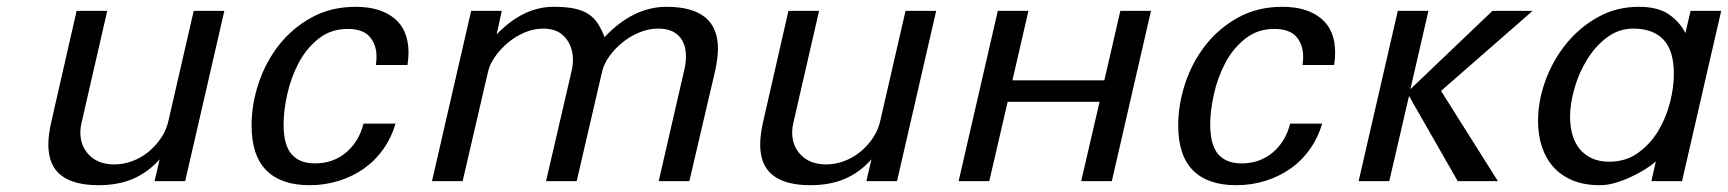

<svg xmlns="http://www.w3.org/2000/svg" viewBox="-20 -532 5076 564"><path d="M122 -108Q122 -134 130 -171L205 -500H295L219 -169Q216 -156 216 -143Q216 -102 243 -75.5Q270 -49 316 -49Q342 -49 368 -58.5Q394 -68 415.5 -85.5Q437 -103 453 -126.5Q469 -150 475 -178L549 -500H639L524 0H434L449 -64Q415 -26 371.5 -7Q328 12 269 12Q197 12 159.5 -17Q122 -46 122 -108Z M719 -164Q719 -225 739.5 -287Q760 -349 799 -399Q838 -449 895 -480.5Q952 -512 1025 -512Q1097 -512 1138.5 -478Q1180 -444 1180 -377Q1180 -361 1177 -341H1084Q1085 -347 1085.5 -353Q1086 -359 1086 -366Q1086 -401 1066 -424Q1046 -447 1001 -447Q952 -447 916 -418.5Q880 -390 857.5 -347.5Q835 -305 824 -256Q813 -207 813 -167Q813 -106 836.5 -79Q860 -52 905 -52Q958 -52 996 -83.5Q1034 -115 1048 -169H1142Q1130 -128 1106.5 -94.5Q1083 -61 1050 -37.5Q1017 -14 976 -1Q935 12 889 12Q806 12 762.5 -31.5Q719 -75 719 -164Z M1364 -500H1454L1439 -431Q1517 -512 1606 -512Q1642 -512 1666.5 -507Q1691 -502 1708 -491Q1725 -480 1736 -463Q1747 -446 1756 -423Q1840 -512 1938 -512Q2089 -512 2089 -389Q2089 -363 2081 -325L2005 0H1915L1989 -322Q1995 -346 1995 -366Q1995 -405 1974 -426.5Q1953 -448 1914 -448Q1885 -448 1857.5 -436.5Q1830 -425 1807.5 -406.5Q1785 -388 1769.5 -366Q1754 -344 1749 -323L1674 0H1584L1659 -323Q1661 -331 1662 -339.5Q1663 -348 1663 -356Q1663 -395 1640.5 -421.5Q1618 -448 1576 -448Q1548 -448 1521 -436.5Q1494 -425 1472 -406.5Q1450 -388 1434.5 -366Q1419 -344 1414 -323L1339 0H1249Z M2213 -108Q2213 -134 2221 -171L2296 -500H2386L2310 -169Q2307 -156 2307 -143Q2307 -102 2334 -75.5Q2361 -49 2407 -49Q2433 -49 2459 -58.5Q2485 -68 2506.5 -85.5Q2528 -103 2544 -126.5Q2560 -150 2566 -178L2640 -500H2730L2615 0H2525L2540 -64Q2506 -26 2462.5 -7Q2419 12 2360 12Q2288 12 2250.5 -17Q2213 -46 2213 -108Z M3156 0 3210 -233H2940L2886 0H2796L2911 -500H3001L2954 -296H3224L3271 -500H3361L3246 0Z M3441 -164Q3441 -225 3461.5 -287Q3482 -349 3521 -399Q3560 -449 3617 -480.5Q3674 -512 3747 -512Q3819 -512 3860.5 -478Q3902 -444 3902 -377Q3902 -361 3899 -341H3806Q3807 -347 3807.5 -353Q3808 -359 3808 -366Q3808 -401 3788 -424Q3768 -447 3723 -447Q3674 -447 3638 -418.5Q3602 -390 3579.5 -347.5Q3557 -305 3546 -256Q3535 -207 3535 -167Q3535 -106 3558.5 -79Q3582 -52 3627 -52Q3680 -52 3718 -83.5Q3756 -115 3770 -169H3864Q3852 -128 3828.5 -94.5Q3805 -61 3772 -37.5Q3739 -14 3698 -1Q3657 12 3611 12Q3528 12 3484.5 -31.5Q3441 -75 3441 -164Z M4086 -500H4176L4123 -270L4364 -500H4482L4213 -265L4380 0H4262L4119 -250L4061 0H3971Z M4498 -177Q4498 -235 4519.5 -294.5Q4541 -354 4580 -402.5Q4619 -451 4673.5 -481.5Q4728 -512 4794 -512Q4850 -512 4882 -490Q4914 -468 4931 -435L4946 -500H5036L4921 0H4831L4844 -58Q4832 -47 4813 -35Q4794 -23 4771.5 -12.5Q4749 -2 4725.5 5Q4702 12 4679 12Q4634 12 4600 -2Q4566 -16 4543.5 -41Q4521 -66 4509.5 -100.5Q4498 -135 4498 -177ZM4592 -189Q4592 -162 4598.5 -138Q4605 -114 4619 -96Q4633 -78 4655 -67.5Q4677 -57 4707 -57Q4755 -57 4790.5 -82Q4826 -107 4849.5 -145Q4873 -183 4885 -228.5Q4897 -274 4897 -315Q4897 -383 4866.5 -415.5Q4836 -448 4778 -448Q4735 -448 4700.5 -422Q4666 -396 4642 -357Q4618 -318 4605 -272.5Q4592 -227 4592 -189Z"/></svg>

Font: Perun
Style: Italic
Weight: 400
Italic angle: -12°
Foundry: Copyright (c) Stefan Peev, Context Ltd, 2016
Version: Version 1.027